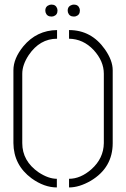

<svg xmlns="http://www.w3.org/2000/svg" viewBox="-20 -821 556 846"><path d="M179.7 -774.4Q179.7 -793.9 199.2 -799.8Q204.1 -800.8 207 -800.8Q226.6 -800.8 232.4 -782.2Q233.4 -778.3 233.4 -774.4Q233.4 -754.9 214.8 -749Q210.9 -748 207 -748Q186.5 -748 180.7 -766.6Q179.7 -771.5 179.7 -774.4ZM278.3 -774.4Q278.3 -793.9 297.9 -799.8Q301.8 -800.8 305.7 -800.8Q325.2 -800.8 331.1 -782.2Q332 -778.3 332 -774.4Q332 -754.9 313.5 -749Q309.6 -748 305.7 -748Q285.2 -748 279.3 -766.6Q278.3 -771.5 278.3 -774.4ZM39.1 -190.4V-511.7Q39.1 -563.5 83 -617.2Q141.6 -687.5 231.4 -688.5V-650.4Q155.3 -650.4 106.4 -578.1Q78.1 -535.2 78.1 -496.1V-190.4Q78.1 -111.3 150.4 -61.5Q193.4 -33.2 230.5 -33.2V4.9Q174.8 4.9 119.1 -35.2Q40 -93.8 39.1 -190.4ZM284.2 4.9V-33.2Q335 -33.2 382.8 -75.2Q436.5 -123 437.5 -190.4V-496.1Q437.5 -551.8 392.6 -600.6Q346.7 -649.4 284.2 -650.4V-688.5Q382.8 -688.5 442.4 -603.5Q476.6 -554.7 476.6 -511.7V-190.4Q476.6 -82 379.9 -24.4Q329.1 4.9 284.2 4.9Z"/></svg>

Font: Post No Bills Colombo Light
Style: Regular
Weight: 300
Designer: Kosala Senevirathne, Siva Puranthara, Lasantha Premarathna, Tharique Azeez
Foundry: Mooniak
Version: Version 1.220 ; ttfautohint (v1.6)